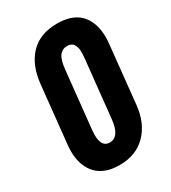

<svg xmlns="http://www.w3.org/2000/svg" viewBox="-200 -923 927 1039"><g transform="rotate(-30 263.0 -403.5)"><path d="M251.5 -119.6Q312.5 -119.6 323.2 -224.6L360.4 -579.1Q361.8 -593.3 362.3 -603.5Q362.8 -613.8 362.5 -627.4Q362.3 -641.1 359.1 -650.9Q356 -660.6 350.6 -669.7Q345.2 -678.7 335 -683.3Q324.7 -688 311 -688Q294.4 -688 281.7 -680.7Q269 -673.3 262 -663.3Q254.9 -653.3 249.8 -637Q244.6 -620.6 242.7 -608.4Q240.7 -596.2 238.8 -579.1L201.7 -224.6Q200.2 -209 200.2 -195.3Q200.2 -119.6 251.5 -119.6ZM237.3 12.7Q133.3 12.7 84.5 -50.8Q44.9 -102.5 44.9 -183.1Q44.9 -201.7 46.9 -221.7L84.5 -582.5Q96.2 -693.4 156.7 -756.8Q217.3 -820.3 324.7 -820.3Q431.6 -820.3 479 -756.8Q517.1 -705.6 517.1 -624.5Q517.1 -604.5 514.6 -582.5L477.1 -221.7Q465.8 -115.2 403.1 -51.3Q340.3 12.7 237.3 12.7Z"/></g></svg>

Font: Oswald
Style: Demi-Bold
Weight: 600
Designer: Vernon Adams
Foundry: Vernon Adams
Version: 3.0; ttfautohint (v0.94.23-7a4d-dirty) -l 8 -r 50 -G 200 -x 